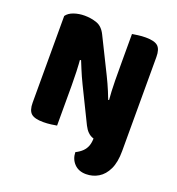

<svg xmlns="http://www.w3.org/2000/svg" viewBox="-144 -734 967 1047"><g transform="rotate(20 339.5 -211.0)"><path d="M376 102Q400 90 415 75Q430 60 437 40.5Q444 21 444 -7V-172H614V9Q614 74 594.5 115Q575 156 542.5 175.5Q510 195 471 195Q428 195 402.5 168.5Q377 142 376 102ZM65 -400H226Q230 -354 231.5 -312Q233 -270 233 -232.5Q233 -195 233 -159V0Q223 2 200.5 5Q178 8 155 8Q105 8 85 -9.5Q65 -27 65 -72ZM614 -210H453Q447 -280 446.5 -339Q446 -398 446 -451V-609Q457 -611 479 -614Q501 -617 524 -617Q574 -617 594 -599.5Q614 -582 614 -537ZM614 -264V-390V-21Q600 -8 573.5 0Q547 8 510 8Q473 8 440 -3Q407 -14 386 -56L287 -258Q277 -279 268.5 -297.5Q260 -316 252 -336Q244 -356 234 -380L65 -343V-575Q79 -595 108 -605Q137 -615 170 -615Q207 -615 240.5 -603.5Q274 -592 294 -551L394 -349Q404 -329 412.5 -310Q421 -291 429.5 -271Q438 -251 447 -227Z"/></g></svg>

Font: Baloo Tamma 2 ExtraBold
Style: Regular
Weight: 800
Designer: Divya Kowshik, Shuchita Grover and Ek Type
Foundry: Ek Type
Version: Version 1.700